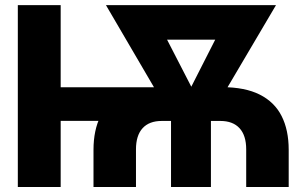

<svg xmlns="http://www.w3.org/2000/svg" viewBox="-20 -748 1226 768"><path d="M354 0V-148.4Q354 -228 382.3 -283.9Q410.6 -339.8 469.7 -369.6Q528.8 -399.4 621.1 -399.4H867.7Q960 -399.4 1019 -369.6Q1078.1 -339.8 1106.4 -283.9Q1134.8 -228 1134.8 -148.4V0H964.8V-150.4Q964.8 -206.1 938.2 -235.1Q911.6 -264.2 861.3 -264.2H627Q576.7 -264.2 550.3 -235.1Q523.9 -206.1 523.9 -150.4V0ZM51.3 0V-727.5H222.7V0ZM189.9 -264.6V-398.9H655.3V-264.6ZM664.1 0V-324.2H823.7V0ZM675.3 -263.2 403.8 -727.5H577.1L771 -351.1L760.3 -263.2ZM725.1 -263.2 721.2 -354 911.1 -727.5H1084L810.1 -263.2ZM525.9 -589.4V-727.5H961.4V-589.4Z"/></svg>

Font: Inter 24pt ExtraBold
Style: Regular
Weight: 800
Designer: Rasmus Andersson
Foundry: rsms
Version: Version 4.001;git-66647c0bb